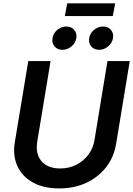

<svg xmlns="http://www.w3.org/2000/svg" viewBox="-20 -1082 773 1114"><path d="M323.2 11.2Q232.9 11.2 170.7 -23.4Q108.4 -58.1 80.8 -118.7Q53.2 -179.2 65.9 -256.3L144 -727.5H273.4L195.8 -258.8Q188.5 -212.4 202.1 -177.7Q215.8 -143.1 248 -123.8Q280.3 -104.5 328.6 -104.5Q380.9 -104.5 422.9 -126Q464.8 -147.5 492.4 -184.1Q520 -220.7 527.8 -267.1L603.5 -727.5H732.9L653.8 -248Q641.1 -170.4 595.7 -112.1Q550.3 -53.7 480.5 -21.2Q410.6 11.2 323.2 11.2ZM555.2 -793Q526.4 -793 509.5 -812.7Q492.7 -832.5 497.6 -860.8Q502 -889.2 525.4 -908.7Q548.8 -928.2 577.6 -928.2Q606.9 -928.2 623.5 -908.7Q640.1 -889.2 635.7 -860.8Q630.9 -832.5 607.4 -812.7Q584 -793 555.2 -793ZM342.3 -793Q313.5 -793 296.6 -812.7Q279.8 -832.5 284.7 -860.8Q289.1 -889.2 312.5 -908.7Q335.9 -928.2 364.7 -928.2Q394 -928.2 410.6 -908.7Q427.2 -889.2 422.9 -860.8Q418.5 -832.5 394.8 -812.7Q371.1 -793 342.3 -793ZM648.4 -1062.5 634.3 -988.8H356L370.1 -1062.5Z"/></svg>

Font: Inter 20pt SemiBold
Style: Italic
Weight: 600
Italic angle: -9.3988°
Version: Version 4.001;git-66647c0bb